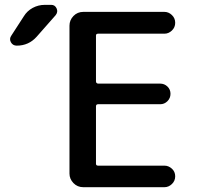

<svg xmlns="http://www.w3.org/2000/svg" viewBox="-20 -780 821 800"><path d="M327.1 0Q302.7 0 286.1 -17.1Q269.5 -34.2 269.5 -56.6V-672.9Q269.5 -696.3 286.1 -713.4Q302.7 -730.5 327.1 -730.5H665Q682.6 -730.5 696.3 -717.3Q710 -704.1 710 -685.1Q710 -666 696.3 -652.8Q682.6 -639.6 665 -639.6H388.7Q379.9 -639.6 379.9 -631.8V-441.4Q379.9 -432.6 388.7 -431.6H647.5Q665 -431.6 677.7 -419.4Q690.4 -407.2 690.4 -389.2Q690.4 -371.1 677.7 -358.4Q665 -345.7 647.5 -345.7H388.7Q379.9 -345.7 379.9 -336.9V-97.7Q379.9 -89.8 388.7 -89.8H665Q682.6 -89.8 696.3 -77.1Q710 -64.5 710 -45.4Q710 -26.4 696.3 -13.2Q682.6 0 665 0ZM49.8 -589.8Q33.2 -589.8 25.4 -604Q17.6 -618.2 27.3 -631.8L79.1 -711.9Q92.8 -734.4 116.2 -747.1Q139.6 -759.8 167 -759.8H193.4Q209 -759.8 215.8 -745.1Q222.7 -730.5 211.9 -716.8L132.8 -627Q99.6 -589.8 49.8 -589.8Z"/></svg>

Font: Rounded Mgen+ 2p medium
Style: Regular
Weight: 500
Designer: [Source Han Sans]
Ryoko NISHIZUKA  (kana & ideographs); Paul D. Hunt (Latin, Greek & Cyrillic); Wenlong ZHANG  (bopomofo
Version: Version 1.059.20150602